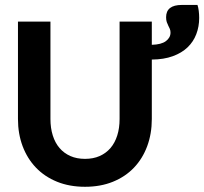

<svg xmlns="http://www.w3.org/2000/svg" viewBox="-20 -734 811 762"><path d="M317.4 -103.5Q350.1 -103.5 375.5 -114.7Q400.9 -126 418.5 -146.5Q436 -167 445.3 -196.3Q454.6 -225.6 454.6 -261.7V-648.4H582.5V-556.2Q620.1 -557.1 638.4 -570.8Q656.7 -584.5 656.7 -604.5Q656.7 -612.8 654.1 -619.1Q651.4 -625.5 647.9 -632.1Q644.5 -638.7 641.8 -646.5Q639.2 -654.3 639.2 -665.5Q639.2 -714.4 701.7 -714.4H763.7Q767.1 -704.6 768.8 -690.7Q770.5 -676.8 770.5 -662.6Q770.5 -628.4 759 -598.4Q747.6 -568.4 724.4 -546.1Q701.2 -523.9 665.8 -511Q630.4 -498 582.5 -497.6V-261.7Q582.5 -203.1 564.2 -153.8Q545.9 -104.5 511.7 -68.6Q477.5 -32.7 428.2 -12.7Q378.9 7.3 317.4 7.3Q255.9 7.3 206.5 -12.7Q157.2 -32.7 122.8 -68.6Q88.4 -104.5 69.8 -153.8Q51.3 -203.1 51.3 -261.7V-648.4H180.2V-261.7Q180.2 -225.6 189.5 -196.3Q198.7 -167 216.3 -146.5Q233.9 -126 259.3 -114.7Q284.7 -103.5 317.4 -103.5Z"/></svg>

Font: Carlito
Style: Bold
Weight: 700
Designer: Lukasz Dziedzic
Foundry: tyPoland Lukasz Dziedzic
Version: Version 1.104